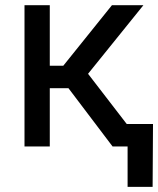

<svg xmlns="http://www.w3.org/2000/svg" viewBox="-20 -566 611 742"><path d="M74.7 0V-545.9H172.4V-312H224.6L412.6 -545.9H534.2L320.3 -280.8L536.6 0H415L244.6 -225.1H172.4V0ZM473.1 156.2V0H435.5V-86.9H571.3L569.8 156.2Z"/></svg>

Font: Inter Cardless
Style: Regular
Weight: 400
Designer: Rasmus Andersson
Foundry: rsms
Version: Version 4.001;git-9221beed3